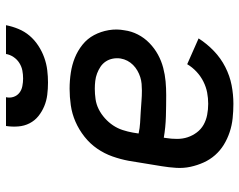

<svg xmlns="http://www.w3.org/2000/svg" viewBox="-99 -691 798 640"><g transform="rotate(-90 300.0 -371.0)"><path d="M274 8Q250 8 226 5.5Q202 3 179.5 -4.5Q157 -12 137.5 -24Q118 -36 103 -53Q88 -70 78.5 -91Q69 -112 64 -135Q59 -158 60.5 -182.5Q62 -207 66 -231L84 -341Q89 -368 98.5 -395Q108 -422 124.5 -446Q141 -470 164.5 -488.5Q188 -507 214.5 -518.5Q241 -530 269 -534Q297 -538 324 -538Q351 -538 377.5 -534Q404 -530 427.5 -520.5Q451 -511 471 -495Q491 -479 503 -456.5Q515 -434 519.5 -407.5Q524 -381 519 -355Q516 -332 505 -310.5Q494 -289 476.5 -272Q459 -255 438 -243.5Q417 -232 394 -226Q371 -220 348.5 -218Q326 -216 303 -216Q268 -216 232 -217Q196 -218 161 -224L160 -217Q157 -199 157 -180Q157 -161 162.5 -144.5Q168 -128 178.5 -114Q189 -100 204 -91.5Q219 -83 237 -79.5Q255 -76 274 -76Q293 -76 311.5 -79.5Q330 -83 348 -92Q366 -101 381 -115Q396 -129 406 -146L492 -108Q474 -80 450 -57Q426 -34 396.5 -19Q367 -4 336 2Q305 8 274 8ZM318 -297Q329 -297 340.5 -298Q352 -299 363 -302.5Q374 -306 384.5 -312Q395 -318 403.5 -326.5Q412 -335 417.5 -345.5Q423 -356 425 -368Q427 -381 424.5 -394Q422 -407 415 -417.5Q408 -428 397.5 -435Q387 -442 375 -446.5Q363 -451 350 -452.5Q337 -454 324 -454Q307 -454 289.5 -451.5Q272 -449 256 -441Q240 -433 226 -420.5Q212 -408 202 -393Q192 -378 186.5 -361Q181 -344 178 -327L175 -308Q193 -304 210.5 -303Q228 -302 246 -301Q264 -300 282 -298.5Q300 -297 318 -297ZM345 -610Q324 -610 304 -612.5Q284 -615 266 -622.5Q248 -630 233 -642Q218 -654 209 -671.5Q200 -689 198.5 -709.5Q197 -730 200 -750H296Q293 -737 297 -725Q301 -713 310.5 -705.5Q320 -698 333 -695.5Q346 -693 358 -693Q372 -693 385 -695.5Q398 -698 410 -705.5Q422 -713 430 -725Q438 -737 440 -750H536Q532 -729 523.5 -708.5Q515 -688 501 -671.5Q487 -655 468 -642.5Q449 -630 428 -622.5Q407 -615 386 -612.5Q365 -610 345 -610Z"/></g></svg>

Font: Iosevka Slab Medium Extended
Style: Italic
Weight: 500
Width: 7
Italic angle: -9°
Monospace: yes
Designer: Belleve Invis
Foundry: Belleve Invis
Version: Version 11.1.0; ttfautohint (v1.8.3)